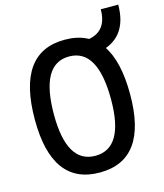

<svg xmlns="http://www.w3.org/2000/svg" viewBox="-120 -896 849 996"><g transform="rotate(-15 304.5 -398.5)"><path d="M293 9.8Q37.1 9.8 37.1 -341.8Q37.1 -703.1 293 -703.1Q548.8 -703.1 548.8 -341.8Q548.8 9.8 293 9.8ZM293 -80.1Q446.3 -80.1 446.3 -341.8Q446.3 -613.3 293 -613.3Q139.6 -613.3 139.6 -341.8Q139.6 -80.1 293 -80.1ZM410.6 -588.4 386.2 -668.9 415.5 -673.8Q465.8 -682.1 490.7 -715.6Q515.6 -749 515.6 -807.1H609.4Q609.4 -714.4 567.1 -660.9Q524.9 -607.4 439.9 -593.3Z"/></g></svg>

Font: Cascadia Mono PL
Style: Regular
Weight: 400
Monospace: yes
Designer: Aaron Bell
Foundry: Saja Typeworks
Version: Version 2102.003